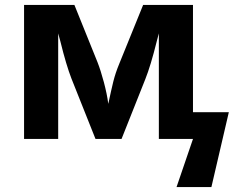

<svg xmlns="http://www.w3.org/2000/svg" viewBox="-20 -566 965 782"><path d="M766 -109V-546H563C506 -405 473 -325 466 -307C443 -251 439 -224 421 -143C415 -194 394 -270 377 -313L283 -546H78V0H217V-430L226 -397C242 -332 257 -282 271 -246L369 0H475L572 -244C586 -279 602 -331 619 -400L627 -430V0H766L699 196H841L912 -109ZM844 0Z"/></svg>

Font: Passageway
Style: Regular
Weight: 700
Foundry: Ascender Corporation
Version: Version 1.11